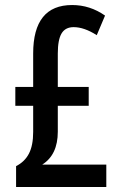

<svg xmlns="http://www.w3.org/2000/svg" viewBox="-20 -744 481 764"><path d="M267 -724Q338 -724 398 -682L365 -604Q315 -636 273 -636Q240 -636 225 -611Q210 -586 210 -531V-398H333V-323H210V-220Q210 -128 148 -89H403V0H44V-83Q78 -100 95 -132.5Q112 -165 112 -219V-323H41V-398H112V-531Q112 -724 267 -724Z"/></svg>

Font: Noto Sans Lao Looped ExtraCondensed Medium
Style: Regular
Weight: 500
Width: 2
Designer: Mark Frömberg, Ben Mitchell
Foundry: The Fontpad Ltd
Version: Version 1.002; ttfautohint (v1.8.4.7-5d5b)